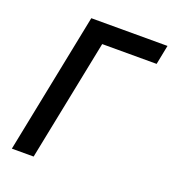

<svg xmlns="http://www.w3.org/2000/svg" viewBox="-128 -797 807 895"><g transform="rotate(20 275.0 -349.0)"><path d="M32 0 172 -698H550L531 -602H261L140 0Z"/></g></svg>

Font: IBM Plex Sans Medium
Style: Italic
Weight: 500
Italic angle: -11.31°
Designer: Mike Abbink, Paul van der Laan, Pieter van Rosmalen
Foundry: Bold Monday
Version: Version 3.201